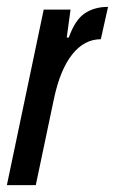

<svg xmlns="http://www.w3.org/2000/svg" viewBox="-29 -538 334 558"><path d="M98 -510H176L165 -429H171Q189 -480 217 -499Q245 -518 285 -518L264 -424Q216 -424 181 -380Q146 -336 128 -252L75 0H-9Z"/></svg>

Font: Saira Ultra Condensed SemiBold
Style: Italic
Weight: 600
Width: 1
Italic angle: -12°
Designer: Hector Gatti with collaboration of the Omnibus-Type team
Foundry: Omnibus-Type
Version: Version 1.001; ttfautohint (v1.8)